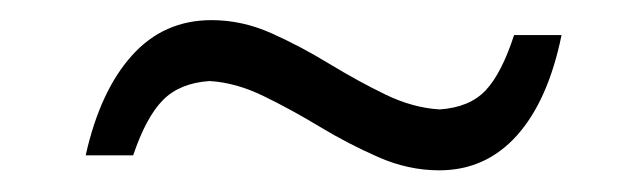

<svg xmlns="http://www.w3.org/2000/svg" viewBox="-20 -390 606 186"><path d="M405.5 -225Q375.5 -225 346.5 -237.8Q317.5 -250.5 289.8 -267.2Q262 -284 235.2 -297Q208.5 -310 183 -311.5Q154 -309.5 137.8 -293Q121.5 -276.5 109 -239.5H63Q77 -302 107.8 -336.2Q138.5 -370.5 185 -370.5Q214.5 -370.5 243 -357.8Q271.5 -345 299 -328.2Q326.5 -311.5 353.2 -298.5Q380 -285.5 406 -284Q435 -286 450.5 -302.5Q466 -319 478 -356H524Q511 -292.5 480.8 -258.8Q450.5 -225 405.5 -225Z"/></svg>

Font: Commissioner Flair Light
Style: Italic
Weight: 300
Italic angle: -12°
Designer: Kostas Bartsokas
Foundry: Kostas Bartsokas
Version: Version 1.000; ttfautohint (v1.8.3)